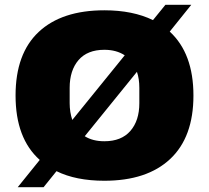

<svg xmlns="http://www.w3.org/2000/svg" viewBox="-20 -743 873 802"><path d="M788 -344Q788 -170 691 -79Q594 12 416 12Q297 12 216 -28L162 39H54L146 -75Q45 -165 45 -344Q45 -519 141.5 -609.5Q238 -700 416 -700Q535 -700 619 -659L671 -723H779L689 -611Q788 -520 788 -344ZM282 -242 501 -512Q466 -535 416 -535Q345 -535 308 -492Q271 -449 271 -376V-312Q271 -275 282 -242ZM562 -376Q562 -414 552 -443L334 -174Q367 -153 416 -153Q487 -153 524.5 -196Q562 -239 562 -312Z"/></svg>

Font: Archivo Black
Style: Regular
Weight: 400
Designer: Hector Gatti
Foundry: Omnibus-Type
Version: Version 1.101; ttfautohint (v1.8)